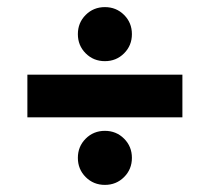

<svg xmlns="http://www.w3.org/2000/svg" viewBox="-20 -630 590 540"><path d="M275 -110Q243 -110 221 -132Q199 -154 199 -186Q199 -218 221 -240Q243 -262 275 -262Q307 -262 329 -240Q351 -218 351 -186Q351 -154 329 -132Q307 -110 275 -110ZM57 -420H493V-300H57ZM275 -458Q243 -458 221 -480Q199 -502 199 -534Q199 -566 221 -588Q243 -610 275 -610Q307 -610 329 -588Q351 -566 351 -534Q351 -502 329 -480Q307 -458 275 -458Z"/></svg>

Font: Golos UI
Style: Bold
Weight: 700
Designer: A.Korolkova, Vitaly Kuzmin
Foundry: ParaType Ltd
Version: Version 2.000